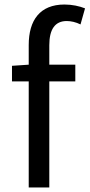

<svg xmlns="http://www.w3.org/2000/svg" viewBox="-20 -829 396 849"><path d="M33 -469H107V0H198V-469H313V-543H198V-629C198 -699 223 -736 275 -736C294 -736 316 -731 336 -721L356 -792C331 -802 299 -809 265 -809C157 -809 107 -740 107 -630V-543L33 -538Z"/></svg>

Font: Noto Sans CJK JP
Style: Regular
Weight: 400
Designer: Ryoko NISHIZUKA 西塚涼子 (kana, bopomofo & ideographs); Paul D. Hunt (Latin, Greek & Cyrillic); Sandoll Communications 산돌커뮤니
Foundry: Adobe
Version: Version 2.004;hotconv 1.0.118;makeotfexe 2.5.65603